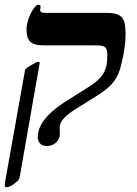

<svg xmlns="http://www.w3.org/2000/svg" viewBox="-29 -608 584 818"><path d="M134.8 -344.2Q140.1 -344.2 140.1 -339.8L55.2 145Q52.7 156.7 45.9 163.1Q39.1 169.4 31 175.3Q22.9 181.2 14.2 185.5Q5.4 189.9 -1 189.9Q-8.8 189.9 -8.8 180.2L-6.8 164.1L76.2 -300.8Q77.1 -309.1 80.1 -313.5Q83 -317.9 96.2 -325.9Q109.4 -334 120.1 -339.6Q130.9 -345.2 134.8 -344.2ZM424.8 -553.2Q456.5 -553.2 473.6 -545.7Q490.7 -538.1 498.3 -521Q505.9 -503.9 505.9 -460.9Q505.9 -406.2 487.8 -334Q478.5 -290.5 456.5 -261.2Q434.6 -231.9 387.2 -202.1L285.2 -138.2Q252 -116.2 238.5 -98.6Q225.1 -81.1 225.1 -63L226.1 -39.1Q226.1 -15.6 209.7 -0.7Q193.4 14.2 171.9 14.2Q150.4 14.2 141.1 2.7Q131.8 -8.8 131.8 -22.9Q131.8 -97.7 243.2 -170.9L356 -242.2Q395 -267.1 411.6 -295.2Q428.2 -323.2 428.2 -368.2Q428.2 -392.6 423.8 -400.6Q419.4 -408.7 408.2 -411.9Q397 -415 361.8 -415H152.8Q115.2 -415 99.6 -430.4Q84 -445.8 84 -483.9Q84 -503.4 92.5 -528.1Q101.1 -552.7 113.5 -570.3Q126 -587.9 133.8 -587.9Q144 -587.9 144 -579.1L142.1 -565.9Q142.1 -553.2 161.1 -553.2Z"/></svg>

Font: Liberation Serif
Style: Bold Italic
Weight: 700
Italic angle: -16.333°
Designer: Steve Matteson
Foundry: Ascender Corporation
Version: Version 2.1.5